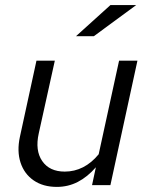

<svg xmlns="http://www.w3.org/2000/svg" viewBox="-20 -726 581 753"><path d="M203 7Q149 7 112 -18.5Q75 -44 60.5 -88.5Q46 -133 58 -189L123 -488H195L132 -203Q117 -136 145.5 -94.5Q174 -53 234 -53Q272 -53 305.5 -70Q339 -87 367 -121L447 -488H519L413 0H341L356 -70Q323 -32 285 -12.5Q247 7 203 7ZM278 -584 413 -706H514L348 -584Z"/></svg>

Font: Red Hat Text
Style: Italic
Weight: 400
Italic angle: -12°
Designer: Pentagram, MCKL
Foundry: Pentagram, MCKL
Version: Version 1.023